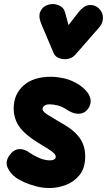

<svg xmlns="http://www.w3.org/2000/svg" viewBox="-20 -938 539 968"><path d="M230 10Q195 10 161.8 1.2Q128.5 -7.5 102 -19.5Q75.5 -31.5 60.5 -42Q30.5 -64.5 18 -93.8Q5.5 -123 27 -154Q48.5 -184.5 76.2 -186.2Q104 -188 132.5 -166Q145 -156.5 174.5 -143Q204 -129.5 232.5 -129.5Q244 -129.5 252.5 -133.8Q261 -138 261 -147.5Q261 -153 257.5 -159Q254 -165 239.8 -175.8Q225.5 -186.5 192 -206Q110.5 -254 79.8 -296Q49 -338 49 -391Q49 -463 98.8 -507Q148.5 -551 236.5 -551Q267.5 -551 305 -542.5Q342.5 -534 380.5 -509.5Q420.5 -482 432.5 -450.8Q444.5 -419.5 425 -391Q407.5 -366 378 -364.5Q348.5 -363 313 -387.5Q294.5 -400 272 -406Q249.5 -412 230 -412Q213 -412 203.8 -405Q194.5 -398 194.5 -388Q194.5 -375.5 221.5 -358.8Q248.5 -342 280.5 -323Q307.5 -308.5 330.8 -292Q354 -275.5 371.8 -255.2Q389.5 -235 399.5 -209Q409.5 -183 409.5 -150Q409.5 -91 381.5 -56Q353.5 -21 312 -5.5Q270.5 10 230 10ZM308.5 -639.5Q291.5 -639.5 274.8 -646Q258 -652.5 249.5 -672.5L188.5 -816.5Q172 -855.5 183.8 -880.8Q195.5 -906 222.5 -914Q249.5 -922.5 275.8 -911.5Q302 -900.5 308.5 -874L325.5 -811.5L376 -876.5Q402 -909.5 429 -912.5Q456 -915.5 477.5 -896.5Q498.5 -877 499 -849.5Q499.5 -822 481 -801L361 -663.5Q350 -651 336.2 -645.2Q322.5 -639.5 308.5 -639.5Z"/></svg>

Font: Edu SA Hand
Style: Bold
Weight: 700
Designer: Tina and Corey Anderson, Eben Sorkin, Mirko Velimirovic
Foundry: Google for Education
Version: Version 2.000